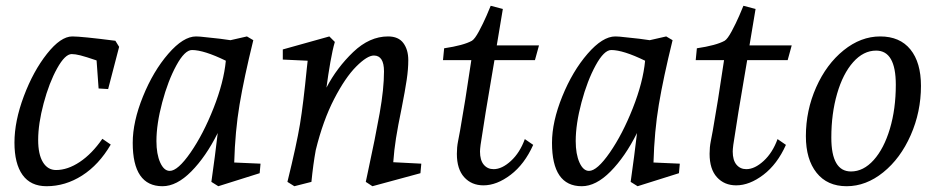

<svg xmlns="http://www.w3.org/2000/svg" viewBox="-20 -634 3238 664"><path d="M30 -141Q30 -215 62.5 -301.5Q95 -388 142.5 -448Q190 -508 230 -508Q262 -508 379 -493L392 -472L354 -326L321 -328L314 -425Q276 -438 258 -442.5Q240 -447 228 -447Q205 -447 177.5 -397.5Q150 -348 131 -277Q112 -206 112 -150Q112 -100 128.5 -73Q145 -46 174 -46Q214 -46 256 -74Q298 -102 334 -154L363 -134Q322 -64 264 -27Q206 10 141 10Q86 10 58 -29Q30 -68 30 -141Z M439 -140Q439 -213 474.5 -300.5Q510 -388 562 -448Q614 -508 658 -508Q670 -508 694.5 -505Q719 -502 741 -500L777 -495L834 -508L856 -495Q824 -365 808.5 -272.5Q793 -180 790 -72L881 -68L878 -35L735 10L711 -5Q714 -24 723 -93L733 -174Q692 -92 641.5 -41Q591 10 542 10Q439 10 439 -140ZM567 -43Q595 -43 639 -106.5Q683 -170 718.5 -260Q754 -350 761 -424Q685 -461 644 -461Q619 -461 590 -408Q561 -355 541 -280Q521 -205 521 -146Q521 -101 534 -72Q547 -43 567 -43Z M1041 -397 1044 -424 958 -428V-463L1119 -508L1138 -489Q1130 -462 1122.5 -419Q1115 -376 1109 -331Q1145 -400 1201.5 -454Q1258 -508 1322 -508Q1358 -508 1375 -485Q1392 -462 1392 -426Q1392 -395 1386.5 -358Q1381 -321 1369 -260Q1356 -197 1349.5 -156Q1343 -115 1340 -73L1437 -68L1434 -35L1268 10L1245 -5L1252 -38Q1278 -158 1293 -242.5Q1308 -327 1308 -387Q1308 -442 1273 -442Q1250 -442 1212 -404Q1174 -366 1135.5 -291.5Q1097 -217 1072 -115Q1063 -66 1057 -5L998 10L974 -5Q1006 -135 1017.5 -205Q1029 -275 1041 -397Z M1652 7Q1611 7 1585.5 -21Q1560 -49 1560 -102Q1560 -125 1564 -145L1571 -182Q1588 -277 1610 -426H1512L1516 -467Q1583 -477 1612 -493Q1622 -499 1636.5 -526Q1651 -553 1662.5 -579.5Q1674 -606 1677 -614L1719 -603L1698 -477H1844L1830 -426H1690L1679 -361Q1659 -246 1642 -133Q1640 -117 1640 -110Q1640 -80 1653 -64.5Q1666 -49 1687 -49Q1716 -49 1747 -77.5Q1778 -106 1795 -153L1824 -133Q1794 -66 1746 -29.5Q1698 7 1652 7Z M1889 -140Q1889 -213 1924.5 -300.5Q1960 -388 2012 -448Q2064 -508 2108 -508Q2120 -508 2144.5 -505Q2169 -502 2191 -500L2227 -495L2284 -508L2306 -495Q2274 -365 2258.5 -272.5Q2243 -180 2240 -72L2331 -68L2328 -35L2185 10L2161 -5Q2164 -24 2173 -93L2183 -174Q2142 -92 2091.5 -41Q2041 10 1992 10Q1889 10 1889 -140ZM2017 -43Q2045 -43 2089 -106.5Q2133 -170 2168.5 -260Q2204 -350 2211 -424Q2135 -461 2094 -461Q2069 -461 2040 -408Q2011 -355 1991 -280Q1971 -205 1971 -146Q1971 -101 1984 -72Q1997 -43 2017 -43Z M2526 7Q2485 7 2459.5 -21Q2434 -49 2434 -102Q2434 -125 2438 -145L2445 -182Q2462 -277 2484 -426H2386L2390 -467Q2457 -477 2486 -493Q2496 -499 2510.5 -526Q2525 -553 2536.5 -579.5Q2548 -606 2551 -614L2593 -603L2572 -477H2718L2704 -426H2564L2553 -361Q2533 -246 2516 -133Q2514 -117 2514 -110Q2514 -80 2527 -64.5Q2540 -49 2561 -49Q2590 -49 2621 -77.5Q2652 -106 2669 -153L2698 -133Q2668 -66 2620 -29.5Q2572 7 2526 7Z M2767 -163Q2767 -252 2802.5 -332Q2838 -412 2897.5 -460Q2957 -508 3024 -508Q3092 -508 3128.5 -463Q3165 -418 3165 -337Q3165 -247 3129.5 -166.5Q3094 -86 3034.5 -38Q2975 10 2908 10Q2841 10 2804 -36.5Q2767 -83 2767 -163ZM3078 -341Q3078 -459 3010 -459Q2966 -459 2930.5 -419Q2895 -379 2875 -310Q2855 -241 2855 -158Q2855 -41 2923 -41Q2966 -41 3001.5 -80.5Q3037 -120 3057.5 -188.5Q3078 -257 3078 -341Z"/></svg>

Font: Andada Pro
Style: Italic
Weight: 400
Italic angle: -7°
Designer: Carolina Giovagnoli
Foundry: Huerta Tipografica
Version: Version 3.005; ttfautohint (v1.8.4)